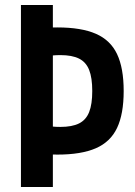

<svg xmlns="http://www.w3.org/2000/svg" viewBox="-20 -750 540 770"><path d="M210 -130Q185 -130 161 -132Q137 -134 117 -135L159 -246Q174 -244 189.5 -242.5Q205 -241 222 -241Q269 -241 297 -255Q325 -269 337.5 -300.5Q350 -332 350 -385Q350 -438 337.5 -469.5Q325 -501 297 -515Q269 -529 222 -529Q205 -529 189.5 -527.5Q174 -526 159 -524L117 -635Q137 -637 161 -638.5Q185 -640 210 -640Q306 -640 364.5 -614.5Q423 -589 449.5 -533Q476 -477 476 -385Q476 -293 449.5 -237Q423 -181 364.5 -155.5Q306 -130 210 -130ZM64 0V-730H192V0Z"/></svg>

Font: M PLUS Code Latin SemiBold
Style: Regular
Weight: 600
Designer: Coji Morishita
Foundry: UNDERFOREST DESIGN
Version: Version 1.002; ttfautohint (v1.8.3)